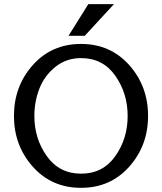

<svg xmlns="http://www.w3.org/2000/svg" viewBox="-20 -890 777 922"><path d="M369 12Q228 12 137.5 -89.5Q47 -191 47 -333.5Q47 -476 137.5 -577.5Q228 -679 369 -679Q510 -679 600.5 -577.5Q691 -476 691 -333.5Q691 -191 600.5 -89.5Q510 12 369 12ZM145 -333Q145 -224 205 -140Q265 -56 369.5 -56Q474 -56 533.5 -140Q593 -224 593 -333Q593 -442 533.5 -526.5Q474 -611 369 -611Q298 -611 245.5 -568.5Q193 -526 169 -464Q145 -402 145 -333ZM387 -718H309L404 -870H527Z"/></svg>

Font: Rosario
Style: Regular
Weight: 400
Designer: Hector Gatti
Foundry: Omnibus-Type
Version: Version 1.002